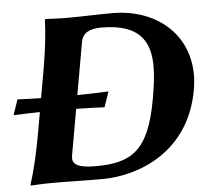

<svg xmlns="http://www.w3.org/2000/svg" viewBox="-59 -702 868 759"><g transform="rotate(-5 375.5 -322.5)"><path d="M205.9 -101 238.1 -283.5C278.2 -282.9 318.2 -281.7 350.5 -280L371.3 -341C335.6 -339.2 291.1 -338 247.6 -337.4L284.2 -545C290.4 -580 317 -595 366 -595C518.8 -595 557.6 -521.5 557.6 -424C557.6 -383.6 550.9 -339.1 543 -294C507.4 -92 436.1 -51 295.1 -51C227.2 -51 205 -65.3 205 -91.1C205 -94.3 205.3 -97.5 205.9 -101ZM231.9 -645C197.9 -645 148.4 -648 148.4 -648L145.9 -645C143.8 -588 135.8 -520 122.6 -445L103.7 -337.9C69.5 -338.6 36.1 -339.6 10.3 -341L-10.5 -280C18.4 -281.5 56.2 -282.6 94.1 -283.3L79.4 -200C66.2 -125 49.7 -54 32.1 0L32.6 3C32.6 3 83.1 0 118.1 0C195.7 0 229.7 2 316.8 2C457.8 2 664.8 -72 708.2 -318C711.8 -338.5 713.6 -358.3 713.6 -377.4C713.6 -540.9 585.4 -648 413.4 -648C342.8 -648 302.5 -645 231.9 -645Z"/></g></svg>

Font: Linux Biolinum O 
Style: Bold Italic
Weight: 700
Designer: Philipp H. Poll
Foundry: Philipp H. Poll
Version: Version 1.3.2